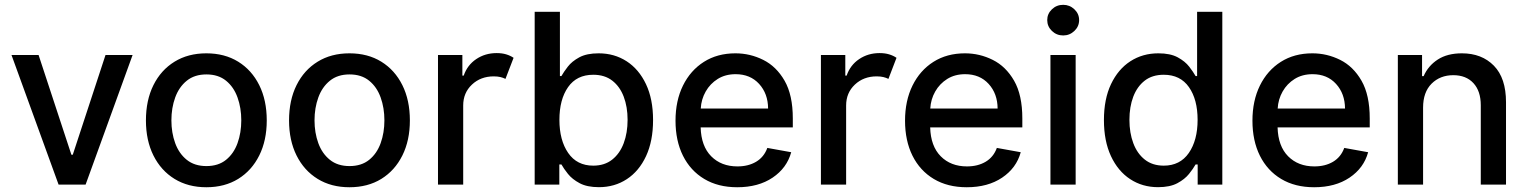

<svg xmlns="http://www.w3.org/2000/svg" viewBox="-20 -777 6428 808"><path d="M538 -545.5 340.2 0H226.6L28.4 -545.5H142.4L280.5 -125.7H286.2L424 -545.5Z M848.4 11Q771.7 11 714.5 -24.1Q657.3 -59.3 625.7 -122.7Q594.1 -186.1 594.1 -270.2Q594.1 -355.1 625.7 -418.7Q657.3 -482.2 714.5 -517.4Q771.7 -552.6 848.4 -552.6Q925.4 -552.6 982.4 -517.4Q1039.4 -482.2 1071 -418.7Q1102.6 -355.1 1102.6 -270.2Q1102.6 -186.1 1071 -122.7Q1039.4 -59.3 982.4 -24.1Q925.4 11 848.4 11ZM848.7 -78.1Q898.8 -78.1 931.3 -104.4Q963.8 -130.7 979.6 -174.5Q995.4 -218.4 995.4 -270.6Q995.4 -322.8 979.6 -366.8Q963.8 -410.9 931.3 -437.3Q898.8 -463.8 848.7 -463.8Q798.7 -463.8 766 -437.3Q733.3 -410.9 717.3 -366.8Q701.3 -322.8 701.3 -270.6Q701.3 -218.4 717.3 -174.5Q733.3 -130.7 766 -104.4Q798.7 -78.1 848.7 -78.1Z M1450.6 11Q1373.9 11 1316.8 -24.1Q1259.6 -59.3 1228 -122.7Q1196.4 -186.1 1196.4 -270.2Q1196.4 -355.1 1228 -418.7Q1259.6 -482.2 1316.8 -517.4Q1373.9 -552.6 1450.6 -552.6Q1527.7 -552.6 1584.7 -517.4Q1641.7 -482.2 1673.3 -418.7Q1704.9 -355.1 1704.9 -270.2Q1704.9 -186.1 1673.3 -122.7Q1641.7 -59.3 1584.7 -24.1Q1527.7 11 1450.6 11ZM1451 -78.1Q1501.1 -78.1 1533.6 -104.4Q1566.1 -130.7 1581.9 -174.5Q1597.7 -218.4 1597.7 -270.6Q1597.7 -322.8 1581.9 -366.8Q1566.1 -410.9 1533.6 -437.3Q1501.1 -463.8 1451 -463.8Q1400.9 -463.8 1368.3 -437.3Q1335.6 -410.9 1319.6 -366.8Q1303.6 -322.8 1303.6 -270.6Q1303.6 -218.4 1319.6 -174.5Q1335.6 -130.7 1368.3 -104.4Q1400.9 -78.1 1451 -78.1Z M1823.2 0V-545.5H1925.8V-458.8H1931.5Q1946.4 -502.8 1984 -528.2Q2021.7 -553.6 2070 -553.6Q2092.3 -553.6 2110.1 -548.3Q2127.8 -543 2141.3 -533.7L2107.2 -445Q2097.7 -449.9 2085.6 -452.8Q2073.5 -455.6 2057.9 -455.6Q2002.8 -455.6 1966.1 -421Q1929.3 -386.4 1929.3 -333.1V0Z M2230.1 0V-727.3H2336.3V-457H2342.7Q2352.3 -474.1 2369.5 -496.4Q2386.7 -518.8 2417.8 -535.7Q2448.9 -552.6 2499.3 -552.6Q2565.3 -552.6 2617 -519.2Q2668.7 -485.8 2698.5 -422.9Q2728.3 -360.1 2728.3 -271.7Q2728.3 -183.6 2698.9 -120.2Q2669.4 -56.8 2617.9 -23.1Q2566.4 10.7 2500.4 10.7Q2450.6 10.7 2419.4 -6Q2388.1 -22.7 2370.2 -45.1Q2352.3 -67.5 2342.7 -84.9H2333.8V0ZM2334.2 -272.7Q2334.2 -186.8 2371.1 -133.3Q2408 -79.9 2476.6 -79.9Q2524.1 -79.9 2556.3 -105.3Q2588.4 -130.7 2604.8 -174.4Q2621.1 -218 2621.1 -272.7Q2621.1 -327.1 2604.9 -369.9Q2588.8 -412.6 2556.8 -437.5Q2524.9 -462.4 2476.6 -462.4Q2407 -462.4 2370.6 -410.3Q2334.2 -358.3 2334.2 -272.7Z M3082.4 11Q3002.1 11 2943.9 -23.8Q2885.7 -58.6 2854.2 -121.6Q2822.8 -184.7 2822.8 -269.2Q2822.8 -353 2854.2 -416.9Q2885.7 -480.8 2942.3 -516.7Q2998.9 -552.6 3074.9 -552.6Q3136.7 -552.6 3191.9 -525Q3247.2 -497.5 3281.8 -437.3Q3316.4 -377.1 3316.4 -278.4V-240.8H2928.6Q2930.8 -161.9 2973 -119.3Q3015.3 -76.7 3083.5 -76.7Q3128.9 -76.7 3161.9 -96.2Q3195 -115.8 3209.2 -154.5L3309.7 -136.4Q3291.5 -70 3231.5 -29.5Q3171.5 11 3082.4 11ZM2929 -320.3H3212.4Q3212 -382.8 3174.7 -423.8Q3137.4 -464.8 3075.6 -464.8Q3032.7 -464.8 3000.5 -444.8Q2968.4 -424.7 2949.8 -391.9Q2931.1 -359 2929 -320.3Z M3434.7 0V-545.5H3537.3V-458.8H3543Q3557.9 -502.8 3595.5 -528.2Q3633.2 -553.6 3681.5 -553.6Q3703.8 -553.6 3721.6 -548.3Q3739.3 -543 3752.8 -533.7L3718.8 -445Q3709.2 -449.9 3697.1 -452.8Q3685 -455.6 3669.4 -455.6Q3614.3 -455.6 3577.6 -421Q3540.8 -386.4 3540.8 -333.1V0Z M4048.3 11Q3968 11 3909.8 -23.8Q3851.6 -58.6 3820.1 -121.6Q3788.7 -184.7 3788.7 -269.2Q3788.7 -353 3820.1 -416.9Q3851.6 -480.8 3908.2 -516.7Q3964.8 -552.6 4040.8 -552.6Q4102.6 -552.6 4157.8 -525Q4213.1 -497.5 4247.7 -437.3Q4282.3 -377.1 4282.3 -278.4V-240.8H3894.5Q3896.7 -161.9 3938.9 -119.3Q3981.2 -76.7 4049.4 -76.7Q4094.8 -76.7 4127.8 -96.2Q4160.9 -115.8 4175.1 -154.5L4275.6 -136.4Q4257.5 -70 4197.4 -29.5Q4137.4 11 4048.3 11ZM3894.9 -320.3H4178.3Q4177.9 -382.8 4140.6 -423.8Q4103.3 -464.8 4041.5 -464.8Q3998.6 -464.8 3966.4 -444.8Q3934.3 -424.7 3915.7 -391.9Q3897 -359 3894.9 -320.3Z M4400.6 0V-545.5H4506.7V0ZM4454.2 -627.8Q4426.5 -627.8 4406.8 -646.8Q4387.1 -665.8 4387.1 -692.5Q4387.1 -719.1 4406.8 -737.9Q4426.5 -756.7 4454.2 -756.7Q4481.5 -756.7 4501.4 -737.9Q4521.3 -719.1 4521.3 -692.5Q4521.3 -665.8 4501.4 -646.8Q4481.5 -627.8 4454.2 -627.8Z M5123.9 0V-727.3H5017.8V-457H5011.4Q5001.8 -474.1 4984.6 -496.4Q4967.3 -518.8 4936.3 -535.7Q4905.2 -552.6 4854.8 -552.6Q4788.7 -552.6 4737 -519.2Q4685.4 -485.8 4655.5 -422.9Q4625.7 -360.1 4625.7 -271.7Q4625.7 -183.6 4655.2 -120.2Q4684.7 -56.8 4736.2 -23.1Q4787.6 10.7 4853.7 10.7Q4903.4 10.7 4934.7 -6Q4965.9 -22.7 4983.8 -45.1Q5001.8 -67.5 5011.4 -84.9H5020.2V0ZM5019.9 -272.7Q5019.9 -186.8 4983 -133.3Q4946 -79.9 4877.5 -79.9Q4829.9 -79.9 4797.8 -105.3Q4765.6 -130.7 4749.3 -174.4Q4733 -218 4733 -272.7Q4733 -327.1 4749.1 -369.9Q4765.3 -412.6 4797.2 -437.5Q4829.2 -462.4 4877.5 -462.4Q4947.1 -462.4 4983.5 -410.3Q5019.9 -358.3 5019.9 -272.7Z M5510.3 11Q5430 11 5371.8 -23.8Q5313.6 -58.6 5282.1 -121.6Q5250.7 -184.7 5250.7 -269.2Q5250.7 -353 5282.1 -416.9Q5313.6 -480.8 5370.2 -516.7Q5426.8 -552.6 5502.8 -552.6Q5564.6 -552.6 5619.9 -525Q5675.1 -497.5 5709.7 -437.3Q5744.3 -377.1 5744.3 -278.4V-240.8H5356.5Q5358.7 -161.9 5400.9 -119.3Q5443.2 -76.7 5511.4 -76.7Q5556.8 -76.7 5589.8 -96.2Q5622.9 -115.8 5637.1 -154.5L5737.6 -136.4Q5719.5 -70 5659.4 -29.5Q5599.4 11 5510.3 11ZM5356.9 -320.3H5640.3Q5639.9 -382.8 5602.6 -423.8Q5565.3 -464.8 5503.6 -464.8Q5460.6 -464.8 5428.4 -444.8Q5396.3 -424.7 5377.7 -391.9Q5359 -359 5356.9 -320.3Z M5968.8 -323.9V0H5862.6V-545.5H5964.5V-456.7H5971.2Q5990.1 -500 6030.4 -526.3Q6070.7 -552.6 6132.1 -552.6Q6215.9 -552.6 6266.9 -500.4Q6317.8 -448.2 6317.8 -346.9V0H6211.6V-334.2Q6211.6 -393.5 6180.8 -427Q6149.9 -460.6 6095.9 -460.6Q6040.5 -460.6 6004.6 -424.9Q5968.8 -389.2 5968.8 -323.9Z"/></svg>

Font: Inter UI Medium
Style: Regular
Weight: 500
Designer: Rasmus Andersson
Foundry: rsms
Version: 3.2;8d6f07862